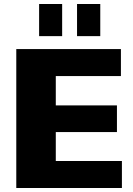

<svg xmlns="http://www.w3.org/2000/svg" viewBox="-20 -947 669 967"><path d="M217 -136H594V0H62V-700H589V-564H217L261 -669V-344L217 -416H569V-282H217L261 -354V-31ZM293 -927V-765H177V-927ZM485 -927V-765H368V-927Z"/></svg>

Font: Pathway Extreme ExtraBold
Style: Regular
Weight: 800
Designer: Eduardo Rodriguez Tunni
Foundry: Eduardo Rodriguez Tunni
Version: Version 1.001;gftools[0.9.26]